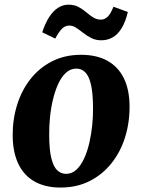

<svg xmlns="http://www.w3.org/2000/svg" viewBox="-20 -808 622 841"><path d="M335 -568Q402.5 -568 449.8 -542.2Q497 -516.5 522 -466.2Q547 -416 547.5 -343.5Q548 -271 527.8 -206.5Q507.5 -142 468.2 -92.8Q429 -43.5 372.8 -15Q316.5 13.5 245 13.5Q179 13.5 132.2 -12.5Q85.5 -38.5 61 -89Q36.5 -139.5 35.5 -212Q35 -285 55.2 -349.5Q75.5 -414 114.5 -463Q153.5 -512 209.2 -540Q265 -568 335 -568ZM315 -507.5Q288.5 -507.5 268.8 -489.2Q249 -471 235 -440.5Q221 -410 212 -372.2Q203 -334.5 199 -294.5Q195 -254.5 195.5 -218Q195.5 -152 205 -114.5Q214.5 -77 231 -61.8Q247.5 -46.5 269 -46.5Q295 -46.5 314.5 -64.5Q334 -82.5 348.2 -113.2Q362.5 -144 371.2 -182Q380 -220 384 -260Q388 -300 387.5 -337Q387 -403.5 377.8 -440.5Q368.5 -477.5 352.2 -492.5Q336 -507.5 315 -507.5ZM165 -666.5Q178.5 -707.5 196 -734.2Q213.5 -761 234.8 -774.2Q256 -787.5 279.5 -787.5Q305 -787.5 323.5 -777.8Q342 -768 357.2 -754.8Q372.5 -741.5 388 -731.8Q403.5 -722 422.5 -722Q437.5 -722 451 -734.2Q464.5 -746.5 477 -778.5L540 -755.5Q529.5 -711.5 512.5 -684Q495.5 -656.5 473 -644Q450.5 -631.5 424 -631.5Q399.5 -631.5 380.2 -641.2Q361 -651 344.8 -663.8Q328.5 -676.5 313.8 -686.2Q299 -696 283 -696Q265 -696 251 -681.8Q237 -667.5 222 -639Z"/></svg>

Font: Merriweather 20pt ExtraBold
Style: Italic
Weight: 800
Italic angle: -7.8°
Version: Version 2.101